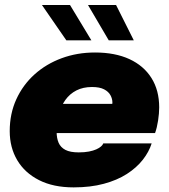

<svg xmlns="http://www.w3.org/2000/svg" viewBox="-20 -758 694 790"><path d="M119.5 -210.5 144 -330.5H457L437.5 -304.5Q440 -314.5 441.2 -322.5Q442.5 -330.5 442.5 -336Q442.5 -351.5 434.5 -366.2Q426.5 -381 408.2 -390.5Q390 -400 358.5 -400Q322 -400 294.5 -386Q267 -372 249 -346.8Q231 -321.5 222 -288.2Q213 -255 213 -216Q213 -189.5 221.2 -170.5Q229.5 -151.5 249.2 -141.2Q269 -131 304 -131Q328 -131 346 -134.5Q364 -138 376.2 -143.5Q388.5 -149 395.8 -155.5Q403 -162 405 -168H604Q593 -133 567.5 -100.5Q542 -68 502 -42.2Q462 -16.5 407.2 -1.8Q352.5 13 283 13Q199.5 13 140.8 -16.8Q82 -46.5 51 -98.8Q20 -151 20 -218.5Q20 -290 47 -349.2Q74 -408.5 122 -451.8Q170 -495 233.8 -518.5Q297.5 -542 371 -542Q453.5 -542 512.5 -514.8Q571.5 -487.5 603.2 -437Q635 -386.5 635 -316Q635 -292 630.5 -262.2Q626 -232.5 618 -210.5ZM530.5 -592H427.5L342 -737.5H457.5ZM356 -592H253L152.5 -737.5H268Z"/></svg>

Font: Epilogue Black
Style: Italic
Weight: 900
Italic angle: -12°
Designer: Tyler Finck
Foundry: Etcetera Type Co
Version: Version 2.111